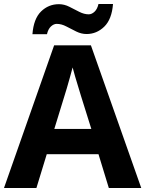

<svg xmlns="http://www.w3.org/2000/svg" viewBox="-20 -945 730 965"><path d="M527 0 475 -170H215L163 0H0L252 -717H437L690 0ZM387 -463Q382 -480 374 -506Q366 -532 358 -559Q350 -586 345 -606Q340 -586 331.5 -556.5Q323 -527 315.5 -500.5Q308 -474 304 -463L253 -297H439ZM143 -773Q149 -851 186.5 -887.5Q224 -924 276 -924Q303 -924 328.5 -911Q354 -898 378.5 -885.5Q403 -873 426 -873Q441 -873 455 -886Q469 -899 475 -925H548Q542 -848 504 -811Q466 -774 415 -774Q389 -774 363.5 -786.5Q338 -799 313.5 -812Q289 -825 265 -825Q250 -825 236 -812Q222 -799 216 -773Z"/></svg>

Font: Noto Sans Balinese
Style: Bold
Weight: 700
Designer: Aditya Bayu, David Williams
Foundry: David Williams
Version: Version 2.005; ttfautohint (v1.8.4.7-5d5b)